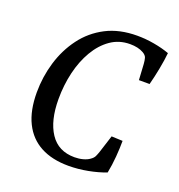

<svg xmlns="http://www.w3.org/2000/svg" viewBox="-112 -673 724 778"><g transform="rotate(20 250.5 -284.5)"><path d="M267 11Q196 11 146.5 -15.5Q97 -42 71 -94.5Q45 -147 45 -225Q45 -292 64 -355.5Q83 -419 121 -470Q159 -521 216 -550.5Q273 -580 350 -580Q386 -580 423 -573.5Q460 -567 490 -556Q487 -525 479.5 -486Q472 -447 463 -413H417L413 -481Q412 -496 409 -506.5Q406 -517 392 -525Q369 -538 334 -538Q287 -538 250.5 -512.5Q214 -487 188.5 -443.5Q163 -400 150 -345Q137 -290 137 -230Q137 -137 172.5 -83.5Q208 -30 278 -30Q297 -30 314 -34.5Q331 -39 342 -47Q354 -55 358.5 -64.5Q363 -74 367 -86L391 -161L439 -159Q439 -128 436 -90.5Q433 -53 426 -18Q392 -5 350 3Q308 11 267 11Z"/></g></svg>

Font: Rasa
Style: Italic
Weight: 400
Italic angle: -7.10001°
Designer: Anna Giedrys (Yrsa+Rasa design), David Brezina (Yrsa art-direction, Rasa art-direction, design)
Foundry: Rosetta Type Foundry
Version: Version 2.004